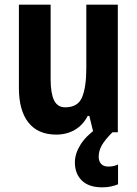

<svg xmlns="http://www.w3.org/2000/svg" viewBox="-20 -567 588 823"><path d="M485 -547V0H380L363 -70H356Q335 -30 300 -10Q265 10 221 10Q143 10 102 -41.5Q61 -93 61 -190V-547H197V-228Q197 -168 211.5 -137.5Q226 -107 260 -107Q314 -107 332 -150.5Q350 -194 350 -275V-547ZM403 105Q403 124 413.5 135.5Q424 147 444 147Q457 147 467.5 144.5Q478 142 486 138V223Q474 228 457 232Q440 236 418 236Q361 236 331 207Q301 178 301 129Q301 92 324.5 54Q348 16 394 -16L462 0Q429 33 416 56.5Q403 80 403 105Z"/></svg>

Font: Noto Sans Condensed
Style: Bold
Weight: 700
Width: 3
Designer: Monotype Design Team
Foundry: Monotype Imaging Inc.
Version: Version 2.013; ttfautohint (v1.8.4.7-5d5b)